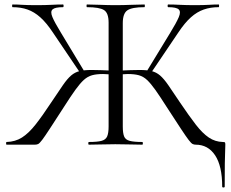

<svg xmlns="http://www.w3.org/2000/svg" viewBox="-20 -645 1031 856"><path d="M970.6 187Q970.6 95 939.1 47.5Q907.6 0 852.4 0Q845 0 838.8 -3Q832.6 -6 821.1 -21Q809.6 -36 786.8 -70.5Q764 -105 723.2 -168Q693.2 -215.2 672.9 -243.8Q652.6 -272.4 635.9 -288.2Q619.2 -304 599.2 -309.5Q579.2 -315 549.8 -315Q541.8 -315 530.7 -314Q519.6 -313 507.8 -312L506.8 -330Q569.6 -333 601.8 -333Q635.4 -333 656.1 -328Q676.8 -323 693.7 -308.5Q710.6 -294 730.6 -265Q750.6 -236 782.6 -188Q823 -128.2 852.9 -89.5Q882.8 -50.8 911 -31.8Q939.2 -12.8 973.2 -12Q981.4 -12 983 -10Q984.6 -8 984.6 0Q984.6 13.8 983.7 31.4Q982.8 49 982.3 84.3Q981.8 119.6 981.8 187Q981.8 191 976.2 191Q970.6 191 970.6 187ZM9.4 0Q7.2 0 7.2 -6Q7.2 -12 9.4 -12Q48.2 -13 78.1 -32Q108 -51 138.4 -89.6Q168.8 -128.2 208.2 -188Q240.2 -236 260.2 -265Q280.2 -294 297.2 -308.5Q314.2 -323 334.9 -328Q355.6 -333 388.2 -333Q421.8 -333 484.4 -330L483.2 -312Q470.6 -313 459.8 -314Q449 -315 439.4 -315Q410 -315 390.4 -309.5Q370.8 -304 354.1 -289Q337.4 -274 316.7 -245.4Q296 -216.8 266 -169.6Q225.2 -106.6 202.5 -71.7Q179.8 -36.8 168.1 -21.4Q156.4 -6 150.3 -3Q144.2 0 135.4 0ZM339.4 -317 215.2 -501Q186.8 -543.6 159.7 -567.8Q132.6 -592 102.8 -602.5Q73 -613 36 -613Q34 -613 34 -619Q34 -625 36 -625Q57 -625 79.9 -623.5Q102.8 -622 141.6 -622Q182.6 -622 209.2 -623.5Q235.8 -625 260.8 -625Q263.6 -625 263.6 -619Q263.6 -613 260.8 -613Q225.4 -613 214.4 -603.1Q203.4 -593.2 213.7 -568.8Q224 -544.4 251.8 -499L356.4 -326ZM376.4 0Q373.6 0 373.6 -6Q373.6 -12 376.4 -12Q413.6 -12 432.5 -17Q451.4 -22 457.8 -37Q464.2 -52 464.2 -81V-544Q464.2 -587 443.8 -600Q423.4 -613 367.8 -613Q365.8 -613 365.8 -619Q365.8 -625 367.8 -625Q392.4 -625 426.8 -623.5Q461.2 -622 493.8 -622Q529.8 -622 564.8 -623.5Q599.8 -625 623.8 -625Q625.8 -625 625.8 -619Q625.8 -613 623.8 -613Q568.4 -613 547.9 -599Q527.4 -585 527.4 -542V-81Q527.4 -52 533.3 -37Q539.2 -22 558.2 -17Q577.2 -12 614.2 -12Q617 -12 617 -6Q617 0 614.2 0Q590.2 0 560 -1Q529.8 -2 493.8 -2Q461.2 -2 430.6 -1Q400 0 376.4 0ZM651.4 -317 633.6 -326 738.4 -498Q766.4 -543.6 776.9 -568.2Q787.4 -592.8 776.9 -602.9Q766.4 -613 730.2 -613Q727.2 -613 727.2 -619Q727.2 -625 730.2 -625Q755 -625 782.1 -623.5Q809.2 -622 849.2 -622Q888 -622 910.9 -623.5Q933.8 -625 954.8 -625Q956.8 -625 956.8 -619Q956.8 -613 954.8 -613Q918.6 -613 888.4 -602.5Q858.2 -592 831.1 -567.8Q804 -543.6 775.6 -501Z"/></svg>

Font: Cormorant Light
Style: Regular
Weight: 300
Designer: Christian Thalmann (Catharsis Fonts)
Foundry: Catharsis Fonts
Version: Version 4.000